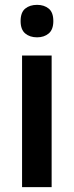

<svg xmlns="http://www.w3.org/2000/svg" viewBox="-20 -772 304 792"><path d="M133 -752Q162 -752 181 -736.5Q200 -721 200 -685Q200 -650 181 -634Q162 -618 133 -618Q103 -618 84 -634Q65 -650 65 -685Q65 -721 84 -736.5Q103 -752 133 -752ZM193 -543V0H71V-543Z"/></svg>

Font: Noto Sans Khmer UI SemiCondensed SemiBold
Style: Regular
Weight: 600
Width: 4
Designer: Danh Hong and the Monotype Design Team
Foundry: Monotype Imaging Inc.
Version: Version 2.002; ttfautohint (v1.8.4.7-5d5b)